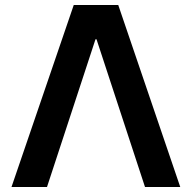

<svg xmlns="http://www.w3.org/2000/svg" viewBox="-20 -748 767 768"><path d="M168 0 362 -591H366L560 0H701L453 -728H275L26 0Z"/></svg>

Font: Wafeq Semi Bold
Style: Regular
Weight: 600
Designer: Rasmus Andersson & Azza Alameddine
Foundry: Google & TypeTogether
Version: Version 3.000;January 28, 2025;FontCreator 15.0.0.3014 64-bi